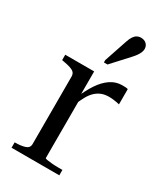

<svg xmlns="http://www.w3.org/2000/svg" viewBox="-193 -849 791 926"><g transform="rotate(30 202.5 -386.0)"><path d="M377 -525V-440Q371 -442 362 -443.5Q353 -445 342 -446.5Q331 -448 319 -448Q295 -448 277 -441Q259 -434 244 -420Q229 -406 217 -384.5Q205 -363 193 -333L182 -366Q203 -416 227 -452Q251 -488 280.5 -508Q310 -528 345 -528Q356 -528 364 -527.5Q372 -527 377 -525ZM33 0V-30H34Q67 -30 89.5 -37Q112 -44 112 -66V-441Q112 -456 104.5 -464Q97 -472 82 -477Q67 -482 44 -486L33 -488V-518H194V-380L201 -389V-40Q201 -37 211.5 -35Q222 -33 240 -31.5Q258 -30 278 -30H299V0ZM256 -720Q262 -738 269.5 -749.5Q277 -761 287 -766.5Q297 -772 309 -772Q328 -772 339.5 -761Q351 -750 351 -733Q351 -724 347 -714Q343 -704 336 -694Q329 -684 320 -674L233 -579H213V-592Z"/></g></svg>

Font: Roboto Serif 144pt
Style: Regular
Weight: 400
Version: Version 1.008